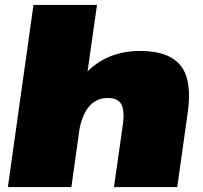

<svg xmlns="http://www.w3.org/2000/svg" viewBox="-20 -760 823 780"><path d="M479 -253Q487 -312 472.5 -337Q458 -362 417 -362Q370 -362 340 -325Q310 -288 299 -214L203 -114L214 -190Q240 -367 326 -460Q412 -553 549 -553Q668 -553 715 -492Q762 -431 742 -298L700 0H443ZM116 -740H374L326 -401L270 0H12Z"/></svg>

Font: Pathway Extreme 28pt Black
Style: Italic
Weight: 900
Italic angle: -8°
Designer: Eduardo Rodriguez Tunni
Foundry: Eduardo Rodriguez Tunni
Version: Version 1.001;gftools[0.9.26]